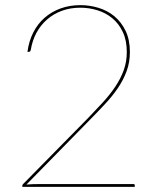

<svg xmlns="http://www.w3.org/2000/svg" viewBox="-20 -728 620 748"><path d="M500 -11Q505 -11 505 -6V0H67V-5Q67 -7.5 68.5 -9.2Q70 -11 71 -12L323 -268Q353.5 -299.5 381 -329.5Q408.5 -359.5 429.2 -390.5Q450 -421.5 462 -454.5Q474 -487.5 474 -525Q474 -570.5 458.5 -603.2Q443 -636 417.5 -657Q392 -678 359.5 -688Q327 -698 293 -698Q254 -698 221.2 -686Q188.5 -674 163.5 -652.2Q138.5 -630.5 122.2 -600.5Q106 -570.5 100 -534Q98.5 -526 92 -526H87Q92.5 -568 109.8 -601.8Q127 -635.5 154 -659Q181 -682.5 216.2 -695.2Q251.5 -708 293 -708Q329 -708 363.8 -697.5Q398.5 -687 425.5 -664.8Q452.5 -642.5 469.2 -608Q486 -573.5 486 -525Q486 -485 473.2 -450.5Q460.5 -416 439 -384.5Q417.5 -353 389.2 -322.8Q361 -292.5 330 -261L83 -9Q93.5 -10 107.2 -10.5Q121 -11 138 -11Z"/></svg>

Font: Lato 2
Style: Regular
Weight: 100
Designer: Lukasz Dziedzic with Adam Twardoch and Botio Nikoltchev
Foundry: tyPoland Lukasz Dziedzic
Version: Version 2.015; 2015-08-06; http://www.latofonts.com/